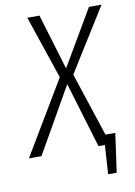

<svg xmlns="http://www.w3.org/2000/svg" viewBox="-122 -744 668 948"><g transform="rotate(-10 212.5 -270.0)"><path d="M257.8 -369.1 362.8 -49.8H412.1L384.8 145H341.8L351.1 0H318.8L220.2 -328.1L33.2 0H-29.8L189.9 -368.2L83 -685.1H144L228 -405.8L392.1 -685.1H455.1Z"/></g></svg>

Font: Fira Sans Compressed Light
Style: Italic
Weight: 300
Width: 3
Italic angle: -8°
Designer: Carrois Corporate & Edenspiekermann AG
Foundry: Carrois Corporate GbR & Edenspiekermann AG
Version: Version 4.203;PS 004.203;hotconv 1.0.88;makeotf.lib2.5.64775